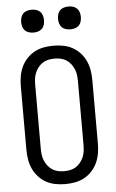

<svg xmlns="http://www.w3.org/2000/svg" viewBox="-62 -989 625 1038"><g transform="rotate(-5 250.0 -469.5)"><path d="M250 8Q223 8 196.5 3Q170 -2 147 -14.5Q124 -27 105.5 -47Q87 -67 76 -91Q65 -115 60.5 -141.5Q56 -168 56 -195V-540Q56 -567 60.5 -593.5Q65 -620 76 -644Q87 -668 105.5 -688Q124 -708 147 -720.5Q170 -733 196.5 -738Q223 -743 250 -743Q277 -743 303.5 -738Q330 -733 353 -720.5Q376 -708 394.5 -688Q413 -668 424 -644Q435 -620 439.5 -593.5Q444 -567 444 -540V-195Q444 -168 439.5 -141.5Q435 -115 424 -91Q413 -67 394.5 -47Q376 -27 353 -14.5Q330 -2 303.5 3Q277 8 250 8ZM250 -62Q267 -62 283.5 -65.5Q300 -69 314 -78Q328 -87 338.5 -100.5Q349 -114 355.5 -129.5Q362 -145 364 -161.5Q366 -178 366 -195V-540Q366 -557 364 -573.5Q362 -590 355.5 -605.5Q349 -621 338.5 -634.5Q328 -648 314 -657Q300 -666 283.5 -669.5Q267 -673 250 -673Q233 -673 216.5 -669.5Q200 -666 186 -657Q172 -648 161.5 -634.5Q151 -621 144.5 -605.5Q138 -590 136 -573.5Q134 -557 134 -540V-195Q134 -178 136 -161.5Q138 -145 144.5 -129.5Q151 -114 161.5 -100.5Q172 -87 186 -78Q200 -69 216.5 -65.5Q233 -62 250 -62ZM350 -823Q338 -823 325.5 -826.5Q313 -830 304 -839Q295 -848 291.5 -860.5Q288 -873 288 -885Q288 -897 291.5 -909.5Q295 -922 304 -931Q313 -940 325.5 -943.5Q338 -947 350 -947Q362 -947 374.5 -943.5Q387 -940 396 -931Q405 -922 408.5 -909.5Q412 -897 412 -885Q412 -873 408.5 -860.5Q405 -848 396 -839Q387 -830 374.5 -826.5Q362 -823 350 -823ZM150 -823Q138 -823 125.5 -826.5Q113 -830 104 -839Q95 -848 91.5 -860.5Q88 -873 88 -885Q88 -897 91.5 -909.5Q95 -922 104 -931Q113 -940 125.5 -943.5Q138 -947 150 -947Q162 -947 174.5 -943.5Q187 -940 196 -931Q205 -922 208.5 -909.5Q212 -897 212 -885Q212 -873 208.5 -860.5Q205 -848 196 -839Q187 -830 174.5 -826.5Q162 -823 150 -823Z"/></g></svg>

Font: Moesevka
Style: Regular
Weight: 400
Monospace: yes
Designer: Belleve Invis
Foundry: Belleve Invis
Version: Version 32.5.0; ttfautohint (v1.8.4)